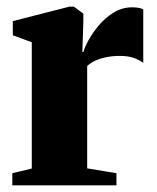

<svg xmlns="http://www.w3.org/2000/svg" viewBox="-20 -557 471 577"><path d="M17 0V-36.5L75.5 -50.5V-430L18.5 -451V-493.5L188.5 -537H202L230.5 -516V-492L227.5 -401H231Q233.5 -413 245.2 -434.8Q257 -456.5 276.2 -479.8Q295.5 -503 321.2 -519Q347 -535 377 -535Q389.5 -535 397.5 -533.2Q405.5 -531.5 410.5 -529V-368Q402 -375 384.5 -382Q367 -389 340 -389Q318.5 -389 300 -385.2Q281.5 -381.5 267 -375Q252.5 -368.5 242 -358.5V-51L330 -36.5V0Z"/></svg>

Font: Merriweather 96pt Black
Style: Regular
Weight: 900
Version: Version 2.100